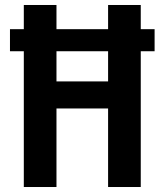

<svg xmlns="http://www.w3.org/2000/svg" viewBox="-20 -750 660 770"><path d="M600 -633H544.5V-730H413.5V-633H206.5V-730H75.5V-633H20V-544.5H75.5V0H206.5V-315H413.5V0H544.5V-544.5H600ZM206.5 -423.5V-544.5H413.5V-423.5Z"/></svg>

Font: Monaspace Neon SemiBold
Style: Regular
Weight: 600
Designer: Riley Cran & the Lettermatic Team
Foundry: Lettermatic
Version: Version 1.200 (Monaspace Neon)